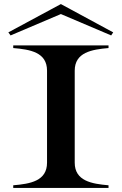

<svg xmlns="http://www.w3.org/2000/svg" viewBox="-20 -923 597 943"><path d="M45 -13V0H513V-13C431 -20 347 -34 347 -124V-576C347 -666 431 -680 513 -687V-700H45V-687C129 -680 211 -666 211 -576V-124C211 -34 129 -20 45 -13ZM536 -764 279 -903 21 -764 32 -749 279 -854 526 -749Z"/></svg>

Font: Sprat Extended Medium
Style: Regular
Weight: 500
Width: 9
Designer: Ethan Nakache
Foundry: Collletttivo
Version: Version 2.000;Glyphs 3.2 (3217)